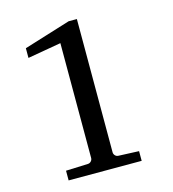

<svg xmlns="http://www.w3.org/2000/svg" viewBox="-104 -773 771 858"><g transform="rotate(-15 281.5 -343.5)"><path d="M107.9 0V-44.9L209 -48.8Q218.3 -48.8 224.6 -55.4Q231 -62 231 -70.8V-602.1L76.2 -575.2V-620.1L292 -687H330.1V-70.8Q330.1 -62 336.4 -55.4Q342.8 -48.8 352.1 -48.8L445.8 -44.9V0Z"/></g></svg>

Font: BabelStone Ogham Special
Style: Regular
Weight: 400
Designer: Andrew West
Foundry: BabelStone
Version: Version 1.02 March 14, 2022